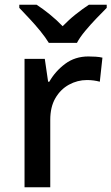

<svg xmlns="http://www.w3.org/2000/svg" viewBox="-20 -786 468 806"><path d="M351 -549Q365 -549 381.5 -548Q398 -547 410 -544L399 -443Q373 -450 345 -450Q305 -450 269.5 -430.5Q234 -411 212.5 -374Q191 -337 191 -283V0H83V-539H168L182 -443H187Q212 -487 253.5 -518Q295 -549 351 -549ZM185 -606Q171 -629 149 -656Q127 -683 103 -708.5Q79 -734 61 -753V-766H134Q160 -749 188.5 -726Q217 -703 243 -676Q269 -703 298 -726Q327 -749 353 -766H428V-753Q409 -734 384.5 -708.5Q360 -683 337.5 -656Q315 -629 303 -606Z"/></svg>

Font: Noto Kufi Arabic Medium
Style: Regular
Weight: 500
Designer: Monotype Design Team, David Williams, Khaled Hosny
Foundry: Google LLC
Version: Version 2.109; ttfautohint (v1.8.4.7-5d5b)